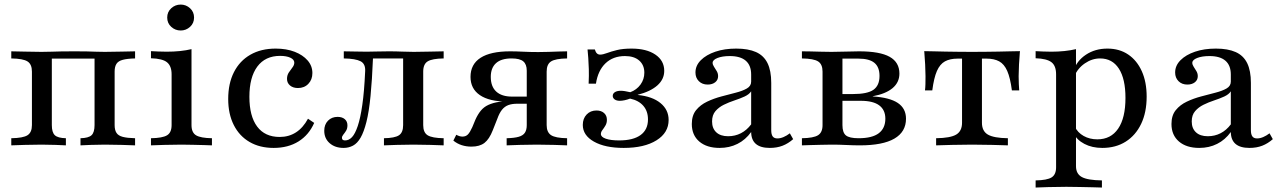

<svg xmlns="http://www.w3.org/2000/svg" viewBox="-20 -642 5650 848"><path d="M29.8 0V-31.5Q82.3 -32.3 101.6 -44.8Q121 -57.3 121 -89.5V-325.8Q121 -358.1 101.6 -370.6Q82.3 -383.1 29.8 -383.9V-415.3Q49.2 -415.3 87.9 -414.1Q126.6 -412.9 162.9 -412.9Q186.3 -412.9 206.9 -413.7Q227.4 -414.5 251.2 -414.9Q275 -415.3 308.9 -415.3Q341.9 -415.3 362.9 -414.9Q383.9 -414.5 401.6 -413.7Q419.4 -412.9 442.7 -412.9Q479.8 -412.9 518.5 -414.1Q557.3 -415.3 576.6 -415.3V-383.9Q541.9 -383.1 522.2 -377.8Q502.4 -372.6 494.4 -360.1Q486.3 -347.6 486.3 -325.8V-89.5Q486.3 -67.7 494.4 -55.2Q502.4 -42.7 522.2 -37.5Q541.9 -32.3 576.6 -31.5V0Q557.3 -0.8 518.5 -2Q479.8 -3.2 442.7 -3.2Q411.3 -3.2 381 -2Q350.8 -0.8 335.5 0V-31.5Q371 -32.3 384.3 -44.8Q397.6 -57.3 397.6 -89.5V-387.1L402.4 -383.1H204.8L208.9 -387.1V-89.5Q208.9 -57.3 222.2 -44.8Q235.5 -32.3 271 -31.5V0Q255.6 -0.8 225.8 -2Q196 -3.2 163.7 -3.2Q127.4 -3.2 88.3 -2Q49.2 -0.8 29.8 0Z M646.8 0V-31.5Q697.6 -32.3 717.7 -44.4Q737.9 -56.5 737.9 -89.5V-313.7Q737.9 -350 718.1 -366.5Q698.4 -383.1 646.8 -384.7V-416.1Q662.1 -415.3 679.8 -414.5Q697.6 -413.7 716.1 -413.7Q746.8 -413.7 774.6 -416.5Q802.4 -419.4 825.8 -425V-89.5Q825.8 -56.5 846 -44.4Q866.1 -32.3 916.1 -31.5V0Q904 -0.8 881.9 -1.2Q859.7 -1.6 833.5 -2.4Q807.3 -3.2 781.5 -3.2Q743.5 -3.2 704.8 -2Q666.1 -0.8 646.8 0ZM778.2 -507.3Q754 -507.3 736.3 -523.4Q718.5 -539.5 718.5 -564.5Q718.5 -589.5 736.3 -605.6Q754 -621.8 778.2 -621.8Q801.6 -621.8 819.4 -605.6Q837.1 -589.5 837.1 -564.5Q837.1 -539.5 819.4 -523.4Q801.6 -507.3 778.2 -507.3Z M1188.7 11.3Q1127.4 11.3 1082.3 -14.9Q1037.1 -41.1 1012.5 -89.9Q987.9 -138.7 987.9 -204.8Q987.9 -273.4 1013.3 -323.4Q1038.7 -373.4 1085.9 -400.4Q1133.1 -427.4 1197.6 -427.4Q1245.2 -427.4 1281.5 -413.3Q1317.7 -399.2 1338.7 -375Q1359.7 -350.8 1359.7 -319.4Q1359.7 -290.3 1341.9 -271.8Q1324.2 -253.2 1296 -253.2Q1274.2 -253.2 1260.9 -264.5Q1247.6 -275.8 1247.6 -293.5Q1247.6 -309.7 1255.6 -321.8Q1263.7 -333.9 1271.8 -344.4Q1279.8 -354.8 1279.8 -365.3Q1279.8 -379 1262.5 -387.1Q1245.2 -395.2 1216.9 -395.2Q1151.6 -395.2 1116.5 -348Q1081.5 -300.8 1081.5 -214.5Q1081.5 -129 1115.7 -83.1Q1150 -37.1 1215.3 -37.1Q1255.6 -37.1 1287.1 -57.3Q1318.5 -77.4 1340.3 -117.7L1367.7 -99.2Q1344.4 -46 1298.4 -17.3Q1252.4 11.3 1188.7 11.3Z M1497.6 11.3Q1459.7 11.3 1435.9 -9.7Q1412.1 -30.6 1412.1 -64.5Q1412.1 -91.9 1428.6 -108.9Q1445.2 -125.8 1471 -125.8Q1491.1 -125.8 1502.8 -115.7Q1514.5 -105.6 1514.5 -88.7Q1514.5 -74.2 1508.5 -64.5Q1502.4 -54.8 1496.4 -47.6Q1490.3 -40.3 1490.3 -33.1Q1490.3 -21.8 1504 -21.8Q1521 -21.8 1534.7 -36.3Q1548.4 -50.8 1560.1 -85.5Q1571.8 -120.2 1580.2 -178.6Q1588.7 -237.1 1592.7 -325.8Q1595.2 -359.7 1572.6 -371.4Q1550 -383.1 1498.4 -383.9V-415.3Q1516.9 -415.3 1544.4 -414.5Q1571.8 -413.7 1599.2 -413.7Q1619.4 -413.7 1642.7 -414.5Q1666.1 -415.3 1696.8 -415.3Q1729 -415.3 1755.2 -414.1Q1781.5 -412.9 1807.3 -412.9Q1843.5 -412.9 1881.5 -414.1Q1919.4 -415.3 1939.5 -415.3V-383.9Q1888.7 -383.1 1869 -371Q1849.2 -358.9 1849.2 -325.8V-89.5Q1849.2 -56.5 1869 -44.4Q1888.7 -32.3 1939.5 -31.5V0Q1920.2 -0.8 1881.5 -2Q1842.7 -3.2 1805.6 -3.2Q1768.5 -3.2 1731.5 -2Q1694.4 -0.8 1675.8 0V-31.5Q1723.4 -32.3 1741.9 -44.4Q1760.5 -56.5 1760.5 -89.5V-386.3L1763.7 -383.9H1622.6L1627.4 -386.3Q1623.4 -287.1 1616.5 -217.7Q1609.7 -148.4 1598.4 -103.6Q1587.1 -58.9 1572.6 -33.9Q1558.1 -8.9 1539.1 1.2Q1520.2 11.3 1497.6 11.3Z M2217.7 0V-31.5Q2251.6 -32.3 2271 -37.9Q2290.3 -43.5 2298.4 -56Q2306.5 -68.5 2306.5 -89.5V-329.8Q2306.5 -358.1 2291.1 -371Q2275.8 -383.9 2239.5 -383.9Q2193.5 -383.9 2170.6 -362.9Q2147.6 -341.9 2147.6 -302.4Q2147.6 -259.7 2171.8 -237.5Q2196 -215.3 2241.9 -215.3H2341.9V-193.5H2218.5Q2141.1 -193.5 2099.6 -221.8Q2058.1 -250 2058.1 -302.4Q2058.1 -358.1 2102.4 -386.7Q2146.8 -415.3 2233.1 -415.3Q2258.9 -415.3 2289.9 -413.7Q2321 -412.1 2357.3 -412.1Q2379 -412.1 2403.2 -412.9Q2427.4 -413.7 2449.2 -414.5Q2471 -415.3 2484.7 -415.3V-383.9Q2433.1 -383.1 2413.7 -370.6Q2394.4 -358.1 2394.4 -325.8V-89.5Q2394.4 -58.1 2413.7 -45.2Q2433.1 -32.3 2484.7 -31.5V0Q2466.1 -0.8 2427.8 -2Q2389.5 -3.2 2350.8 -3.2Q2313.7 -3.2 2275 -2Q2236.3 -0.8 2217.7 0ZM2062.1 5.6Q2039.5 5.6 2019.4 -0.8Q1999.2 -7.3 1982.3 -21L1995.2 -46.8Q2009.7 -38.7 2022.6 -38.7Q2037.1 -38.7 2046.4 -48Q2055.6 -57.3 2066.1 -80.6L2079.8 -113.7Q2090.3 -137.1 2103.6 -153.2Q2116.9 -169.4 2136.7 -178.6Q2156.5 -187.9 2185.1 -192.3Q2213.7 -196.8 2254 -196.8H2331.5V-183.9H2265.3Q2241.1 -183.9 2225 -177.8Q2208.9 -171.8 2197.2 -157.3Q2185.5 -142.7 2176.6 -117.7L2156.5 -66.9Q2141.1 -27.4 2119.8 -10.9Q2098.4 5.6 2062.1 5.6Z M2734.7 11.3Q2652.4 11.3 2603.2 -16.5Q2554 -44.4 2554 -90.3Q2554 -118.5 2571 -136.3Q2587.9 -154 2614.5 -154Q2635.5 -154 2648 -142.7Q2660.5 -131.5 2660.5 -112.9Q2660.5 -98.4 2654 -87.5Q2647.6 -76.6 2640.7 -67.7Q2633.9 -58.9 2633.9 -50Q2633.9 -37.1 2655.6 -29.4Q2677.4 -21.8 2714.5 -21.8Q2776.6 -21.8 2809.3 -45.6Q2841.9 -69.4 2841.9 -114.5Q2841.9 -150.8 2821.4 -174.6Q2800.8 -198.4 2762.9 -206.5Q2750 -201.6 2738.3 -199.2Q2726.6 -196.8 2717.7 -196.8Q2703.2 -196.8 2694.8 -202.8Q2686.3 -208.9 2686.3 -218.5Q2686.3 -229 2696 -235.1Q2705.6 -241.1 2721.8 -241.1Q2729.8 -241.1 2739.9 -239.5Q2750 -237.9 2763.7 -234.7Q2791.9 -245.2 2808.9 -268.5Q2825.8 -291.9 2825.8 -321Q2825.8 -354.8 2803.2 -374.6Q2780.6 -394.4 2740.3 -394.4Q2687.9 -394.4 2654.4 -362.5Q2621 -330.6 2612.1 -272.6H2579.8Q2581.5 -308.9 2580.6 -336.7Q2579.8 -364.5 2578.2 -385.9Q2576.6 -407.3 2575 -423.4H2607.3Q2610.5 -412.1 2616.1 -406.5Q2621.8 -400.8 2630.6 -400.8Q2642.7 -400.8 2660.9 -407.7Q2679 -414.5 2705.2 -421Q2731.5 -427.4 2769.4 -427.4Q2835.5 -427.4 2874.6 -400.8Q2913.7 -374.2 2913.7 -329Q2913.7 -291.9 2883.5 -264.9Q2853.2 -237.9 2796.8 -223.4V-222.6Q2861.3 -216.1 2897.2 -186.7Q2933.1 -157.3 2933.1 -112.1Q2933.1 -55.6 2879.4 -22.2Q2825.8 11.3 2734.7 11.3Z M3158.1 11.3Q3101.6 11.3 3068.5 -16.9Q3035.5 -45.2 3035.5 -94.4Q3035.5 -132.3 3054.4 -155.6Q3073.4 -179 3103.2 -193.1Q3133.1 -207.3 3166.5 -216.1Q3200 -225 3229.8 -232.7Q3259.7 -240.3 3278.6 -251.2Q3297.6 -262.1 3297.6 -281.5V-312.9Q3297.6 -353.2 3273.8 -373.8Q3250 -394.4 3203.2 -394.4Q3170.2 -394.4 3148.8 -385.9Q3127.4 -377.4 3127.4 -364.5Q3127.4 -356.5 3133.5 -347.2Q3139.5 -337.9 3145.6 -327.8Q3151.6 -317.7 3151.6 -305.6Q3151.6 -288.7 3138.7 -278.6Q3125.8 -268.5 3105.6 -268.5Q3081.5 -268.5 3066.5 -283.5Q3051.6 -298.4 3051.6 -321.8Q3051.6 -352.4 3075.4 -376.2Q3099.2 -400 3139.5 -413.7Q3179.8 -427.4 3231.5 -427.4Q3284.7 -427.4 3319 -412.1Q3353.2 -396.8 3369.8 -363.3Q3386.3 -329.8 3386.3 -275.8V-66.9Q3386.3 -48.4 3392.7 -39.5Q3399.2 -30.6 3413.7 -30.6Q3426.6 -30.6 3440.7 -36.7Q3454.8 -42.7 3468.5 -53.2L3483.1 -27.4Q3461.3 -8.1 3436.3 1.6Q3411.3 11.3 3379.8 11.3Q3298.4 11.3 3297.6 -58.9Q3272.6 -24.2 3237.1 -6.5Q3201.6 11.3 3158.1 11.3ZM3196 -40.3Q3226.6 -40.3 3252.4 -53.6Q3278.2 -66.9 3297.6 -92.7V-238.7Q3288.7 -225 3268.5 -215.7Q3248.4 -206.5 3223.8 -198.4Q3199.2 -190.3 3177 -179.4Q3154.8 -168.5 3139.9 -151.2Q3125 -133.9 3125 -105.6Q3125 -75 3143.5 -57.7Q3162.1 -40.3 3196 -40.3Z M3521.8 0V-31.5Q3573.4 -32.3 3593.1 -44.8Q3612.9 -57.3 3612.9 -89.5V-325.8Q3612.9 -358.1 3593.5 -370.6Q3574.2 -383.1 3521.8 -383.9V-415.3Q3534.7 -415.3 3556.5 -414.9Q3578.2 -414.5 3604 -413.7Q3629.8 -412.9 3652.4 -412.9Q3685.5 -412.9 3715.3 -414.1Q3745.2 -415.3 3774.2 -415.3Q3866.1 -415.3 3909.3 -391.1Q3952.4 -366.9 3952.4 -316.9Q3952.4 -278.2 3922.2 -252.8Q3891.9 -227.4 3834.7 -216.9V-216.1Q3909.7 -211.3 3945.6 -187.1Q3981.5 -162.9 3981.5 -117.7Q3981.5 -59.7 3930.2 -29.8Q3879 0 3777.4 0Q3749.2 0 3717.7 -1.6Q3686.3 -3.2 3653.2 -3.2Q3630.6 -3.2 3605.2 -2.4Q3579.8 -1.6 3557.7 -1.2Q3535.5 -0.8 3521.8 0ZM3771.8 -31.5Q3832.3 -31.5 3861.3 -53.6Q3890.3 -75.8 3890.3 -117.7Q3890.3 -156.5 3863.3 -176.6Q3836.3 -196.8 3781.5 -196.8H3672.6V-226.6H3746.8Q3811.3 -226.6 3837.9 -245.6Q3864.5 -264.5 3864.5 -306.5Q3864.5 -346 3841.9 -364.5Q3819.4 -383.1 3771 -383.1H3695.2L3700.8 -387.9V-89.5Q3700.8 -56.5 3716.1 -44Q3731.5 -31.5 3771.8 -31.5Z M4114.5 0V-31.5Q4177.4 -32.3 4203.2 -47.6Q4229 -62.9 4229 -100V-383.1H4209.7Q4175.8 -383.1 4153.6 -371Q4131.5 -358.9 4118.1 -328.6Q4104.8 -298.4 4097.6 -242.7H4065.3Q4066.9 -254 4067.3 -270.2Q4067.7 -286.3 4067.7 -305.6Q4067.7 -326.6 4066.1 -357.3Q4064.5 -387.9 4062.1 -416.1Q4080.6 -416.1 4104.4 -415.3Q4128.2 -414.5 4156 -414.1Q4183.9 -413.7 4213.3 -413.3Q4242.7 -412.9 4272.6 -412.9Q4303.2 -412.9 4333.1 -413.3Q4362.9 -413.7 4390.3 -414.1Q4417.7 -414.5 4441.9 -415.3Q4466.1 -416.1 4484.7 -416.1Q4482.3 -387.9 4480.6 -357.3Q4479 -326.6 4479 -305.6Q4479 -286.3 4479.8 -270.2Q4480.6 -254 4481.5 -242.7H4449.2Q4441.9 -298.4 4428.6 -328.6Q4415.3 -358.9 4393.1 -371Q4371 -383.1 4337.1 -383.1H4316.9V-100Q4316.9 -62.9 4343.1 -47.6Q4369.4 -32.3 4431.5 -31.5V0Q4407.3 -0.8 4362.5 -2Q4317.7 -3.2 4273.4 -3.2Q4229 -3.2 4184.3 -2Q4139.5 -0.8 4114.5 0Z M4554 186.3V154.8Q4604.8 154 4624.6 141.5Q4644.4 129 4644.4 96.8V-313.7Q4644.4 -351.6 4623.8 -367.3Q4603.2 -383.1 4554 -384.7V-416.1Q4569.4 -415.3 4586.7 -414.5Q4604 -413.7 4623.4 -413.7Q4683.9 -413.7 4732.3 -425V91.9Q4732.3 125.8 4758.1 139.9Q4783.9 154 4846.8 154.8V186.3Q4831.5 185.5 4805.2 185.1Q4779 184.7 4748.8 183.9Q4718.5 183.1 4689.5 183.1Q4647.6 183.1 4610.5 184.3Q4573.4 185.5 4554 186.3ZM4848.4 11.3Q4803.2 11.3 4769.4 -6.5Q4735.5 -24.2 4721.8 -53.2L4727.4 -82.3Q4739.5 -56.5 4766.1 -41.5Q4792.7 -26.6 4826.6 -26.6Q4886.3 -26.6 4918.5 -73.8Q4950.8 -121 4950.8 -209.7Q4950.8 -293.5 4921.8 -338.7Q4892.7 -383.9 4838.7 -383.9Q4803.2 -383.9 4771.4 -362.1Q4739.5 -340.3 4725 -304.8L4721 -329Q4735.5 -373.4 4776.2 -400.4Q4816.9 -427.4 4871 -427.4Q4924.2 -427.4 4962.9 -401.2Q5001.6 -375 5023 -327.4Q5044.4 -279.8 5044.4 -215.3Q5044.4 -146 5020.2 -95.2Q4996 -44.4 4952 -16.5Q4908.1 11.3 4848.4 11.3Z M5276.6 11.3Q5220.2 11.3 5187.1 -16.9Q5154 -45.2 5154 -94.4Q5154 -132.3 5173 -155.6Q5191.9 -179 5221.8 -193.1Q5251.6 -207.3 5285.1 -216.1Q5318.5 -225 5348.4 -232.7Q5378.2 -240.3 5397.2 -251.2Q5416.1 -262.1 5416.1 -281.5V-312.9Q5416.1 -353.2 5392.3 -373.8Q5368.5 -394.4 5321.8 -394.4Q5288.7 -394.4 5267.3 -385.9Q5246 -377.4 5246 -364.5Q5246 -356.5 5252 -347.2Q5258.1 -337.9 5264.1 -327.8Q5270.2 -317.7 5270.2 -305.6Q5270.2 -288.7 5257.3 -278.6Q5244.4 -268.5 5224.2 -268.5Q5200 -268.5 5185.1 -283.5Q5170.2 -298.4 5170.2 -321.8Q5170.2 -352.4 5194 -376.2Q5217.7 -400 5258.1 -413.7Q5298.4 -427.4 5350 -427.4Q5403.2 -427.4 5437.5 -412.1Q5471.8 -396.8 5488.3 -363.3Q5504.8 -329.8 5504.8 -275.8V-66.9Q5504.8 -48.4 5511.3 -39.5Q5517.7 -30.6 5532.3 -30.6Q5545.2 -30.6 5559.3 -36.7Q5573.4 -42.7 5587.1 -53.2L5601.6 -27.4Q5579.8 -8.1 5554.8 1.6Q5529.8 11.3 5498.4 11.3Q5416.9 11.3 5416.1 -58.9Q5391.1 -24.2 5355.6 -6.5Q5320.2 11.3 5276.6 11.3ZM5314.5 -40.3Q5345.2 -40.3 5371 -53.6Q5396.8 -66.9 5416.1 -92.7V-238.7Q5407.3 -225 5387.1 -215.7Q5366.9 -206.5 5342.3 -198.4Q5317.7 -190.3 5295.6 -179.4Q5273.4 -168.5 5258.5 -151.2Q5243.5 -133.9 5243.5 -105.6Q5243.5 -75 5262.1 -57.7Q5280.6 -40.3 5314.5 -40.3Z"/></svg>

Font: Playfair 12pt Medium
Style: Regular
Weight: 500
Designer: Claus Eggers Sørensen
Foundry: Claus Eggers Sørensen
Version: Version 2.000;gftools[0.9.28]